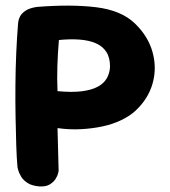

<svg xmlns="http://www.w3.org/2000/svg" viewBox="-20 -674 613 691"><path d="M123 -3Q96 -5 80 -15Q64 -25 56 -38.5Q48 -52 45.5 -62Q43 -72 43 -72Q40 -104 38.5 -151Q37 -198 36 -253.5Q35 -309 35.5 -368Q36 -427 38.5 -484Q41 -541 45 -589Q45 -589 46 -597Q47 -605 52.5 -615.5Q58 -626 72 -635.5Q86 -645 112 -649Q235 -659 325.5 -648Q416 -637 465 -590Q513 -544 529 -486.5Q545 -429 529 -373Q513 -317 466 -274Q446 -256 416 -241.5Q386 -227 348.5 -219Q311 -211 270 -209Q229 -207 187 -213L191 -59Q191 -59 189 -50Q187 -41 180 -30Q173 -19 159.5 -10.5Q146 -2 123 -3ZM187 -346Q238 -341 274 -345.5Q310 -350 332 -362Q354 -374 364.5 -392.5Q375 -411 376 -434Q376 -467 362.5 -487.5Q349 -508 324.5 -518.5Q300 -529 266.5 -531.5Q233 -534 192 -530Q188 -484 186.5 -437Q185 -390 187 -346Z"/></svg>

Font: Sour Gummy Black
Style: Bold
Weight: 700
Version: Version 1.000